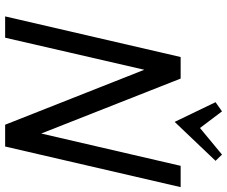

<svg xmlns="http://www.w3.org/2000/svg" viewBox="-90 -816 905 766"><g transform="rotate(90 363.0 -432.5)"><path d="M44.9 0ZM465.8 -676.3 387.2 -839.4 423.8 -865.2 490.2 -777.3 596.2 -865.2 621.1 -839.4ZM477.1 0 257.8 -555.2 129.9 0H44.9L207 -700.2H292H293L512.2 -144L641.1 -700.2H726.1L564 0Z"/></g></svg>

Font: Pfennig
Style: Italic
Weight: 500
Italic angle: -13°
Version: Version 20120410 ; ttfautohint (v0.8)